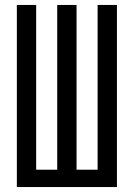

<svg xmlns="http://www.w3.org/2000/svg" viewBox="-20 -755 540 775"><path d="M48 0V-735H126V-70H211V-735H289V-70H374V-735H452V0Z"/></svg>

Font: Iosevka www.saffi
Style: Regular
Weight: 400
Monospace: yes
Designer: Belleve Invis
Foundry: Belleve Invis
Version: Version 22.0.2; ttfautohint (v1.8.3)